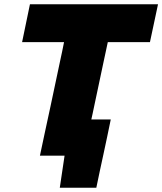

<svg xmlns="http://www.w3.org/2000/svg" viewBox="-20 -733 764 904"><path d="M168 0Q180 -56.5 191.2 -109.2Q202.5 -162 217.5 -231L262 -441Q267.5 -466.5 272.5 -490Q277 -513 281.5 -534.5H84L121 -713H724L686 -534.5H487.5Q483 -513 478 -489.8Q473 -466.5 467.5 -441L423 -231Q419.5 -215 416.5 -200Q413 -184.5 410 -170.5H501.5Q493 -130 484.5 -88.5Q475.5 -47 467 -6.5Q458.5 32 450 72Q441.5 112 433.5 151H261.5L284 0Z"/></svg>

Font: Heraclito ExtraBold
Style: Italic
Weight: 800
Italic angle: -12°
Designer: Kostas Bartsokas (font) & Cristiano Sobral (main changes)
Foundry: Kostas Bartsokas (font) & Cristiano Sobral (main changes)
Version: Version 1.00;July 8, 2020;FontCreator 13.0.0.2655 64-bit